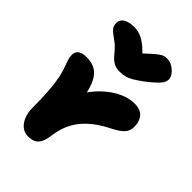

<svg xmlns="http://www.w3.org/2000/svg" viewBox="-240 -921 1037 1037"><g transform="rotate(45 279.0 -402.5)"><path d="M173 12Q146 12 125.5 -4Q105 -20 93 -49Q81 -78 81 -115Q81 -185 77.5 -237Q74 -289 66 -329.5Q58 -370 45 -403Q35 -429 32 -441.5Q29 -454 29 -468Q29 -489 44.5 -502Q60 -515 95 -515Q127 -515 151.5 -504.5Q176 -494 194 -470Q212 -446 224 -404.5Q236 -363 242 -300L174 -278Q196 -333 227.5 -377.5Q259 -422 297 -454Q335 -486 375.5 -503.5Q416 -521 455 -521Q501 -521 522 -496Q543 -471 543 -429Q543 -400 524.5 -379.5Q506 -359 463 -337Q409 -310 372 -280.5Q335 -251 312 -219Q289 -187 277 -153Q265 -119 260 -82Q255 -44 243.5 -23.5Q232 -3 214.5 4.5Q197 12 173 12ZM407 -817Q429 -817 448.5 -805.5Q468 -794 481 -777Q494 -760 494 -743Q494 -733 489 -721.5Q484 -710 465.5 -691Q447 -672 404 -639Q376 -619 356 -607Q336 -595 317 -590Q298 -585 273 -585Q247 -585 226.5 -597.5Q206 -610 188 -633Q166 -661 146 -676.5Q126 -692 110.5 -703Q95 -714 86 -726Q77 -738 77 -759Q77 -784 99.5 -798Q122 -812 162 -812Q187 -812 211.5 -802.5Q236 -793 264.5 -769Q293 -745 328 -702L255 -704Q296 -745 321 -767.5Q346 -790 361 -801Q376 -812 386 -814.5Q396 -817 407 -817Z"/></g></svg>

Font: Shantell Sans ExtraBold
Style: Regular
Weight: 800
Designer: Stephen Nixon, Anya Danilova, Shantell Martin
Foundry: Arrow Type
Version: Version 1.011;[c5ecc13dd]